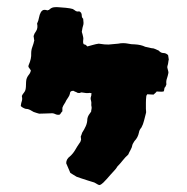

<svg xmlns="http://www.w3.org/2000/svg" viewBox="-20 -512 541 554"><path d="M467 -340Q466 -337 465.5 -332Q465 -327 463 -321Q462 -318 464 -312Q466 -306 466 -302Q464 -292 461.5 -285Q459 -278 460 -270V-268L457 -261Q454 -259 454 -255Q454 -251 452 -248Q445 -247 442.5 -247.5Q440 -248 432 -248Q431 -246 428.5 -244Q426 -242 423 -239L405 -240Q404 -239 403 -237Q402 -235 402 -233Q401 -225 401 -215.5Q401 -206 401 -198Q401 -194 401.5 -191Q402 -188 401 -185Q398 -174 395.5 -163.5Q393 -153 388 -144Q382 -137 381 -130Q378 -115 368 -105Q367 -103 365 -100Q363 -97 362 -94Q361 -87 357 -80Q353 -73 350 -66Q341 -58 334 -49Q327 -40 319 -32Q315 -25 309.5 -19.5Q304 -14 299 -8Q294 -2 288.5 4Q283 10 278 15Q276 17 272.5 19.5Q269 22 266 22Q261 20 256.5 17Q252 14 247 13Q244 12 234 9Q224 6 214 2.5Q204 -1 201 -2Q196 -5 192 -7.5Q188 -10 183 -13Q180 -20 177 -27Q174 -34 171 -41Q171 -53 182 -61Q191 -69 197 -79.5Q203 -90 210 -100Q212 -102 212.5 -104.5Q213 -107 214 -109Q214 -111 213.5 -113.5Q213 -116 213 -118Q214 -120 215 -123Q216 -126 217 -129Q223 -138 227.5 -148Q232 -158 232 -169Q233 -175 236 -180Q239 -185 243 -190Q243 -193 244 -197Q245 -201 244 -205Q243 -208 243.5 -212Q244 -216 243 -220Q241 -227 241.5 -229.5Q242 -232 244 -239Q242 -240 244 -241.5Q246 -243 239 -244Q234 -243 228.5 -243.5Q223 -244 218 -245Q214 -246 212 -244.5Q210 -243 204 -244Q203 -245 201.5 -245.5Q200 -246 198 -247Q193 -249 192 -250Q182 -250 182 -243Q181 -237 177.5 -232Q174 -227 171 -222Q169 -217 165.5 -212Q162 -207 160 -201V-191Q157 -188 155 -184.5Q153 -181 151 -181Q145 -180 139 -183Q133 -186 126 -185Q124 -185 111 -184.5Q98 -184 93 -184Q90 -185 86 -186Q82 -187 77 -189Q72 -192 66.5 -195Q61 -198 54 -198Q50 -199 45 -202Q40 -205 40 -207Q41 -215 43 -220.5Q45 -226 43 -235Q45 -240 49 -244.5Q53 -249 54 -255Q55 -261 55 -268.5Q55 -276 56 -282Q58 -290 63 -296Q68 -302 69 -309Q67 -312 65.5 -314Q64 -316 62 -319Q62 -324 63 -325Q71 -343 70 -358Q70 -368 73.5 -377Q77 -386 79 -396Q78 -398 78 -400.5Q78 -403 77 -406Q77 -409 78 -411Q79 -415 84 -422Q90 -431 87 -444Q91 -452 92.5 -461Q94 -470 98 -477Q102 -483 107 -483.5Q112 -484 117 -482Q118 -483 119.5 -483Q121 -483 122 -484Q128 -490 135.5 -491Q143 -492 151 -491Q156 -491 170 -489.5Q184 -488 190 -486Q192 -485 194 -483.5Q196 -482 199 -480Q203 -478 206.5 -479Q210 -480 214 -475Q216 -472 216 -466.5Q216 -461 220 -458Q222 -444 220 -439Q218 -434 216 -420Q217 -417 218 -413.5Q219 -410 220 -405Q221 -401 220 -395.5Q219 -390 221 -385Q222 -384 224.5 -383.5Q227 -383 228 -382Q229 -381 230 -380Q231 -379 232 -378Q240 -380 248.5 -382.5Q257 -385 265 -386Q284 -383 293.5 -383.5Q303 -384 321 -386Q335 -389 350 -386Q354 -385 359 -384.5Q364 -384 369 -384Q387 -383 399 -377Q404 -376 408.5 -375Q413 -374 417 -373Q423 -373 428 -370.5Q433 -368 438 -366Q444 -359 451.5 -359Q459 -359 465 -353Q465 -352 466 -347Q467 -342 467 -340Z"/></svg>

Font: Daruma Drop One
Style: Regular
Weight: 400
Designer: Maniackers Design
Version: Version 1.000